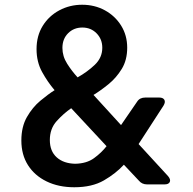

<svg xmlns="http://www.w3.org/2000/svg" viewBox="-20 -777 814 809"><path d="M293 12Q227 12 176.5 -12.5Q126 -37 98 -81Q70 -125 70 -185Q70 -243 93.5 -284Q117 -325 150 -352.5Q183 -380 210 -397Q181 -431 157.5 -473.5Q134 -516 134 -570Q134 -626 160 -668Q186 -710 230 -733.5Q274 -757 326 -757Q379 -757 422 -733.5Q465 -710 490.5 -669Q516 -628 516 -576Q516 -524 493 -486.5Q470 -449 437.5 -422.5Q405 -396 374 -377L490 -250L558 -349Q569 -366 592 -366H651Q667 -366 672.5 -356.5Q678 -347 669 -332L564 -170L688 -35Q700 -21 695.5 -10.5Q691 0 673 0H600Q578 0 565 -16L502 -83Q468 -46 418 -17Q368 12 293 12ZM243 -575Q243 -540 263 -508.5Q283 -477 307 -451Q348 -474 379.5 -504Q411 -534 411 -576Q411 -612 387 -636.5Q363 -661 327 -661Q291 -661 267 -637Q243 -613 243 -575ZM190 -187Q190 -140 219 -114Q248 -88 297 -87Q345 -88 376 -110.5Q407 -133 429 -161L280 -321Q248 -299 219 -267Q190 -235 190 -187Z"/></svg>

Font: Pitagon Sans Text SemiBold
Style: Regular
Weight: 600
Designer: Travis Tran
Foundry: Pitagon
Version: Version 1.001; ttfautohint (v1.8.4.7-5d5b);gftools[0.9.26]